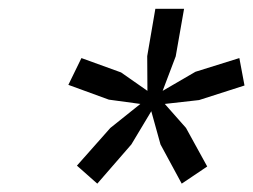

<svg xmlns="http://www.w3.org/2000/svg" viewBox="-20 -728 590 448"><path d="M207 -299.5 159.5 -341.5 237.5 -429.5 307.5 -485.5 234 -495.5 139.5 -530 170 -592.5 262.5 -559 324 -516 323.5 -597 342.5 -707.5H409.5L390 -596.5L359.5 -516L436 -560.5L538.5 -592.5L550.5 -528.5L444.5 -494.5L364.5 -485.5L414 -429.5L463.5 -339.5L404 -299.5L354.5 -391L333 -468.5L286.5 -391Z"/></svg>

Font: Overpass Light
Style: Italic
Weight: 300
Italic angle: -10°
Designer: Delve Withrington, Dave Bailey, Thomas Jockin
Foundry: Delve Fonts LLC
Version: Version 4.000; ttfautohint (v1.8.3)